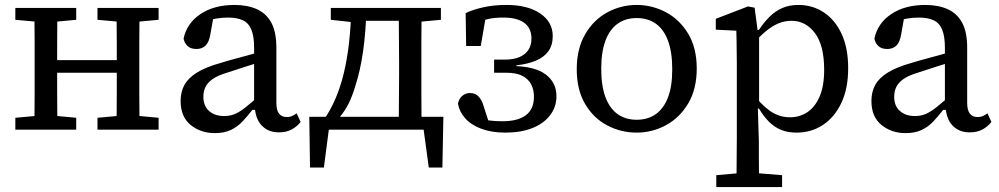

<svg xmlns="http://www.w3.org/2000/svg" viewBox="-20 -524 4036 776"><path d="M119 0Q119 -31 119.5 -68Q120 -105 120 -144.5Q120 -184 120 -218V-274Q120 -309 120 -348Q120 -387 119.5 -424.5Q119 -462 119 -492H212Q212 -462 211.5 -424.5Q211 -387 211 -348Q211 -309 211 -274V-238Q211 -194 211 -150.5Q211 -107 211.5 -69Q212 -31 212 0ZM451 0Q451 -31 451.5 -69Q452 -107 452 -150.5Q452 -194 452 -238V-274Q452 -309 452 -348Q452 -387 451.5 -424.5Q451 -462 451 -492H544Q544 -462 543.5 -424.5Q543 -387 543 -348Q543 -309 543 -274V-218Q543 -184 543 -144.5Q543 -105 543.5 -68Q544 -31 544 0ZM42 0V-48L153 -58H181L288 -48V0ZM42 -444V-492H288V-444L181 -434H153ZM374 0V-48L485 -58H513L621 -48V0ZM374 -444V-492H621V-444L513 -434H485ZM181 -230V-281H481V-230Z M848 14Q791 14 750.5 -19Q710 -52 710 -116Q710 -153 725.5 -181Q741 -209 776.5 -231Q812 -253 873 -270Q902 -279 930.5 -286.5Q959 -294 987.5 -302Q1016 -310 1044 -318V-277Q1008 -266 972 -254.5Q936 -243 900 -231Q859 -219 838 -203.5Q817 -188 809.5 -170.5Q802 -153 802 -133Q802 -96 825 -75.5Q848 -55 886 -55Q911 -55 931 -64Q951 -73 974 -91.5Q997 -110 1028 -137L1035 -80H1000Q980 -54 959.5 -32.5Q939 -11 912.5 1.5Q886 14 848 14ZM1107 11Q1064 11 1037.5 -17Q1011 -45 1009 -100L1007 -102V-331Q1007 -377 996 -404Q985 -431 961.5 -442Q938 -453 902 -453Q877 -453 854 -449Q831 -445 806 -434L846 -474L830 -384Q825 -354 811 -340Q797 -326 774 -326Q750 -326 737.5 -338.5Q725 -351 722 -368Q735 -430 790 -467Q845 -504 928 -504Q980 -504 1018 -487Q1056 -470 1076.5 -432.5Q1097 -395 1097 -331V-109Q1097 -78 1108 -64.5Q1119 -51 1139 -51Q1152 -51 1161.5 -55.5Q1171 -60 1179 -66L1195 -31Q1180 -12 1158.5 -0.5Q1137 11 1107 11Z M1732 0H1270L1314 -38L1289 153H1233L1230 -52H1772L1768 153H1713L1687 -38ZM1591 0Q1592 -31 1592 -68Q1592 -105 1592.5 -144.5Q1593 -184 1593 -218V-274Q1593 -309 1592.5 -348Q1592 -387 1592 -424.5Q1592 -462 1591 -492H1684Q1684 -462 1683.5 -424.5Q1683 -387 1683 -348Q1683 -309 1683 -274V-218Q1683 -184 1683 -144.5Q1683 -105 1683.5 -68Q1684 -31 1684 0ZM1317 -444V-492H1423V-434H1408ZM1638 -434V-492H1762V-444L1654 -434ZM1287 -37Q1315 -77 1335.5 -124.5Q1356 -172 1369.5 -228Q1383 -284 1390.5 -350Q1398 -416 1400 -492H1461Q1459 -398 1447.5 -317Q1436 -236 1415 -173Q1404 -136 1389.5 -106.5Q1375 -77 1354 -52V-12ZM1423 -440V-492H1621V-440Z M2022 12Q1967 12 1925.5 -3.5Q1884 -19 1860 -46Q1836 -73 1831 -106Q1834 -119 1840.5 -128Q1847 -137 1857 -142.5Q1867 -148 1880 -148Q1902 -148 1915.5 -132.5Q1929 -117 1935 -94L1963 -7L1893 -52Q1916 -44 1945 -39Q1974 -34 2012 -34Q2073 -34 2105.5 -58.5Q2138 -83 2138 -133Q2138 -163 2126 -184.5Q2114 -206 2090 -218Q2066 -230 2027 -230H1977V-283H2019Q2056 -283 2080 -293.5Q2104 -304 2116 -323Q2128 -342 2128 -368Q2128 -410 2099 -431.5Q2070 -453 2015 -453Q1979 -453 1954.5 -447.5Q1930 -442 1909 -432L1945 -465L1923 -338H1864L1862 -471Q1888 -484 1931 -494Q1974 -504 2027 -504Q2113 -504 2163.5 -469.5Q2214 -435 2214 -378Q2214 -341 2196 -316.5Q2178 -292 2145 -278.5Q2112 -265 2068 -260L2066 -257Q2104 -255 2134 -247Q2164 -239 2185 -223.5Q2206 -208 2217.5 -186Q2229 -164 2229 -135Q2229 -92 2203.5 -58.5Q2178 -25 2132 -6.5Q2086 12 2022 12Z M2553 12Q2490 12 2434.5 -17Q2379 -46 2345 -103.5Q2311 -161 2311 -244Q2311 -327 2345 -385.5Q2379 -444 2434.5 -474Q2490 -504 2553 -504Q2616 -504 2671.5 -474.5Q2727 -445 2761.5 -387.5Q2796 -330 2796 -247Q2796 -164 2761.5 -106Q2727 -48 2671.5 -18Q2616 12 2553 12ZM2553 -40Q2599 -40 2631 -63Q2663 -86 2680 -131Q2697 -176 2697 -244Q2697 -313 2680 -359Q2663 -405 2631 -428Q2599 -451 2553 -451Q2508 -451 2476 -428Q2444 -405 2427 -359.5Q2410 -314 2410 -246Q2410 -177 2427 -131.5Q2444 -86 2476 -63Q2508 -40 2553 -40Z M2875 232V184L2989 174H3017L3141 184V232ZM2956 232Q2957 199 2957 166.5Q2957 134 2957.5 101.5Q2958 69 2958 36V-267Q2958 -293 2957.5 -315Q2957 -337 2957 -357.5Q2957 -378 2956 -400L2873 -404V-448L3003 -498L3030 -493L3042 -401L3048 -399V-87L3043 -84L3047 44Q3047 74 3047 106Q3047 138 3047.5 169Q3048 200 3048 232ZM3199 12Q3164 12 3137 1Q3110 -10 3088 -32Q3066 -54 3047 -86H3009L3014 -156Q3054 -103 3091 -76.5Q3128 -50 3173 -50Q3212 -50 3243 -70.5Q3274 -91 3292.5 -133.5Q3311 -176 3311 -242Q3311 -341 3273.5 -390.5Q3236 -440 3179 -440Q3151 -440 3125 -429Q3099 -418 3072 -395Q3045 -372 3013 -335L3009 -403H3047Q3068 -434 3090.5 -456.5Q3113 -479 3141.5 -491.5Q3170 -504 3207 -504Q3264 -504 3309.5 -474Q3355 -444 3381.5 -387Q3408 -330 3408 -248Q3408 -166 3380.5 -108Q3353 -50 3306 -19Q3259 12 3199 12Z M3640 14Q3583 14 3542.5 -19Q3502 -52 3502 -116Q3502 -153 3517.5 -181Q3533 -209 3568.5 -231Q3604 -253 3665 -270Q3694 -279 3722.5 -286.5Q3751 -294 3779.5 -302Q3808 -310 3836 -318V-277Q3800 -266 3764 -254.5Q3728 -243 3692 -231Q3651 -219 3630 -203.5Q3609 -188 3601.5 -170.5Q3594 -153 3594 -133Q3594 -96 3617 -75.5Q3640 -55 3678 -55Q3703 -55 3723 -64Q3743 -73 3766 -91.5Q3789 -110 3820 -137L3827 -80H3792Q3772 -54 3751.5 -32.5Q3731 -11 3704.5 1.5Q3678 14 3640 14ZM3899 11Q3856 11 3829.5 -17Q3803 -45 3801 -100L3799 -102V-331Q3799 -377 3788 -404Q3777 -431 3753.5 -442Q3730 -453 3694 -453Q3669 -453 3646 -449Q3623 -445 3598 -434L3638 -474L3622 -384Q3617 -354 3603 -340Q3589 -326 3566 -326Q3542 -326 3529.5 -338.5Q3517 -351 3514 -368Q3527 -430 3582 -467Q3637 -504 3720 -504Q3772 -504 3810 -487Q3848 -470 3868.5 -432.5Q3889 -395 3889 -331V-109Q3889 -78 3900 -64.5Q3911 -51 3931 -51Q3944 -51 3953.5 -55.5Q3963 -60 3971 -66L3987 -31Q3972 -12 3950.5 -0.5Q3929 11 3899 11Z"/></svg>

Font: Source Serif 4
Style: Regular
Weight: 400
Designer: Frank Grießhammer
Foundry: Adobe Systems Incorporated
Version: Version 4.004;hotconv 1.0.116;makeotfexe 2.5.65601